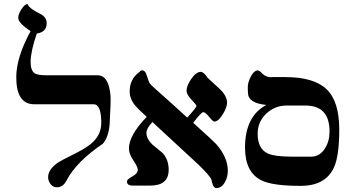

<svg xmlns="http://www.w3.org/2000/svg" viewBox="-20 -953 1787 986"><path d="M185.5 -882.3Q219.7 -865.7 219.7 -834Q219.7 -788.1 168.9 -780.8Q137.2 -688 137.2 -634.8Q137.2 -590.3 158.7 -576.2Q175.3 -565.9 222.2 -566.4H481Q538.1 -566.4 547.4 -463.4Q549.8 -434.1 543.5 -322.3Q539.6 -251 507.8 -214.4Q372.1 -123 321.3 -25.4Q303.7 8.8 271.5 8.8Q252.4 8.8 239.7 -7.6Q227.1 -23.9 227.1 -43Q227.1 -83.5 279.3 -119.1Q292 -127.9 366.7 -165Q430.2 -196.8 458.5 -224.6Q500.5 -266.6 500 -322.3Q500 -417.5 460.9 -417.5H156.2Q63.5 -417.5 63.5 -556.2Q63.5 -657.7 137.2 -793.5Q73.7 -834 73.7 -861.8Q73.7 -879.4 88.9 -903.8Q104 -928.2 120.6 -933.1Q129.9 -909.2 185.5 -882.3Z M996.1 -110.4Q954.1 -149.9 762.7 -326.2Q732.4 -294.4 731.9 -271.5Q731.9 -241.2 761.2 -211.9Q789.1 -189 815.9 -166.5Q846.2 -132.3 846.2 -81.1Q846.2 0 752.4 0H661.1Q631.8 0 631.8 -21.5Q631.8 -31.7 659.7 -46.9Q687.5 -62 687.5 -81.1Q687.5 -96.2 664.8 -129.4Q642.1 -162.6 642.1 -190.4Q642.1 -257.8 733.4 -353Q687.5 -395 674.8 -410.2Q645.5 -445.8 646 -483.9Q646 -545.9 693.8 -581.5L695.3 -582.5Q701.7 -591.3 709.5 -591.8Q726.1 -591.8 733.4 -566.4Q743.7 -533.2 748 -526.1Q752.4 -519 779.3 -495.1Q853 -430.2 941.4 -349.1Q988.3 -399.9 988.8 -408.7Q988.8 -415 963.4 -441.2Q938 -467.3 938 -487.3Q938 -512.7 962.6 -548.3Q987.3 -584 1011.2 -584Q1026.4 -584 1045.9 -553.7L1107.9 -496.6Q1146 -460.9 1146 -425.3Q1146 -401.4 1124.5 -366.7Q1101.6 -328.6 1080.1 -328.6Q1073.7 -328.6 1054 -352.8Q1034.2 -377 1023.9 -377Q1013.7 -377 972.2 -322.3Q1076.2 -228.5 1088.9 -214.4Q1149.9 -146 1149.9 -76.2Q1149.9 -44.4 1135.7 -19Q1119.1 12.7 1090.3 12.7Q1073.7 12.7 1065.9 -30.3Q1058.1 -50.8 996.1 -110.4Z M1238.3 -195.3Q1238.3 -355.5 1347.7 -414.1Q1255.4 -422.9 1253.4 -474.6L1252.4 -501.5Q1251.5 -530.3 1270 -563.5Q1282.7 -586.4 1300.3 -591.8Q1312 -590.3 1320.8 -581.5L1328.6 -573.7Q1346.2 -556.2 1375.5 -556.2L1379.4 -557.1H1411.1H1445.3Q1591.3 -557.1 1656.7 -495.1Q1722.2 -433.1 1722.2 -288.1Q1722.2 -152.3 1695.3 -93.8Q1652.3 1.5 1523.9 1.5Q1379.4 1.5 1322.3 -26.9Q1238.3 -68.4 1238.3 -195.3ZM1303.2 -266.6Q1303.2 -189 1355 -165Q1390.6 -148.4 1484.4 -148.4H1577.1Q1623 -148.4 1649.4 -191.9Q1672.4 -228.5 1672.4 -277.8Q1672.4 -411.1 1547.9 -411.1H1452.6Q1391.6 -411.1 1347.4 -369.4Q1303.2 -327.6 1303.2 -266.6Z"/></svg>

Font: Accordance
Style: Bold
Weight: 700
Version: Version 1.2 (build January 31, 2020) Miklal Software Solutio